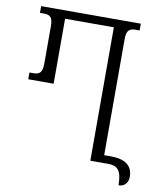

<svg xmlns="http://www.w3.org/2000/svg" viewBox="-89 -786 809 954"><g transform="rotate(10 316.0 -309.0)"><path d="M512 -39H478V-625C478 -669 493 -680 524 -680H544V-714H41V-680H61C92 -680 106 -669 106 -625V-435C106 -391 92 -379 61 -379H41V-345H169V-673H415V0H503C551 0 574 19 574 96C605 96 622 74 622 45C622 -19 573 -39 512 -39Z"/></g></svg>

Font: Noto Serif Georgian ExtraCondensed Light
Style: Regular
Weight: 300
Width: 2
Designer: Monotype Design Team, Akaki Razmadze
Foundry: Google LLC
Version: Version 2.003